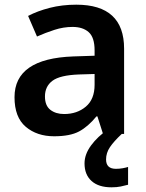

<svg xmlns="http://www.w3.org/2000/svg" viewBox="-20 -572 625 820"><path d="M306 -552Q510 -552 510 -364V0H420L396 -75H392Q356 -31 317.5 -10.5Q279 10 211 10Q138 10 90 -30.5Q42 -71 42 -157Q42 -322 293 -331L384 -334V-357Q384 -412 359 -434.5Q334 -457 290 -457Q251 -457 212.5 -444.5Q174 -432 138 -416L100 -504Q140 -525 192.5 -538.5Q245 -552 306 -552ZM318 -254Q236 -251 204 -227Q172 -203 172 -160Q172 -121 195 -103Q218 -85 254 -85Q309 -85 346.5 -116.5Q384 -148 384 -210V-256ZM433 109Q433 149 475 149Q490 149 504 146.5Q518 144 527 141V217Q512 221 495.5 224.5Q479 228 456 228Q401 228 371 201Q341 174 341 126Q341 87 369 49Q397 11 441 -19L500 0Q466 32 449.5 56.5Q433 81 433 109Z"/></svg>

Font: Noto Sans Meetei Mayek SemiBold
Style: Regular
Weight: 600
Designer: Monotype Design Team and Neelakash Kshetrimayum
Foundry: Monotype Imaging Inc.
Version: Version 2.002; ttfautohint (v1.8.4.7-5d5b)